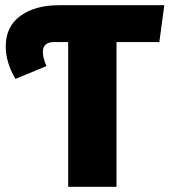

<svg xmlns="http://www.w3.org/2000/svg" viewBox="-20 -715 649 735"><path d="M426 0H241V-554H187Q145 -554 144 -517Q144 -493 158 -462L39 -413Q2 -476 2 -537Q2 -614 58.5 -654.5Q115 -695 205 -695H609L590 -554H426Z"/></svg>

Font: Trujillo ExtraBold
Style: Regular
Weight: 800
Designer: Fira Sans original fonts by bBox Type GmbH, Carrois Corporate GbR, & Edenspiekermann AG / Changes by Cristiano Sobral
Foundry: Fira Sans original fonts by bBox Type GmbH, Carrois Corporate GbR, & Edenspiekermann AG / Changes by Cristiano Sobral
Version: Version 4.301;July 28, 2020;FontCreator 13.0.0.2655 64-bit